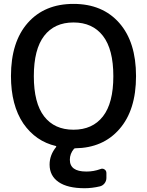

<svg xmlns="http://www.w3.org/2000/svg" viewBox="-20 -784 764 1000"><path d="M156.2 -387.2Q156.2 -247.1 210 -177.7Q263.7 -108.4 362.8 -108.4Q461.9 -108.4 516.1 -177.7Q570.3 -247.1 570.3 -387.2Q570.3 -527.3 516.1 -597.2Q461.9 -667 362.8 -667Q263.7 -667 210 -597.2Q156.2 -527.3 156.2 -387.2ZM420.9 196.3Q332 196.3 285.2 164.1Q238.3 131.8 238.3 73.2Q238.3 23.4 272.5 -18.6Q273.4 -20.5 272.9 -22Q272.5 -23.4 271.5 -23.4Q166 -47.9 101.6 -140.6Q37.1 -236.3 37.1 -387.7Q37.1 -565.4 124.5 -664.6Q211.9 -763.7 362.8 -763.7Q513.7 -763.7 601.1 -664.6Q688.5 -565.4 688.5 -387.7Q688.5 -210 601.6 -111.3Q516.6 -13.7 372.1 -11.7Q368.2 -11.7 365.2 -8.8Q343.8 16.6 343.8 47.9Q343.8 109.4 428.7 109.4Q430.7 109.4 431.6 109.4Q467.8 109.4 502.9 96.7Q513.7 91.8 523.9 98.1Q534.2 104.5 534.2 117.2V142.6Q534.2 158.2 524.9 170.4Q515.6 182.6 501 186.5Q460 196.3 420.9 196.3Z"/></svg>

Font: Gen Jyuu GothicL Medium
Style: Regular
Weight: 500
Designer: [Source Han Sans]
Ryoko NISHIZUKA  (kana & ideographs); Paul D. Hunt (Latin, Greek & Cyrillic); Wenlong ZHANG  (bopomofo
Version: Version 1.002.20150607